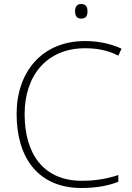

<svg xmlns="http://www.w3.org/2000/svg" viewBox="-20 -929 658 959"><path d="M385 -909C363 -909 355 -893 355 -873C355 -851 363 -836 385 -836C410 -836 417 -851 417 -873C417 -893 410 -909 385 -909ZM405 -688C461 -688 517 -679 571 -651L587 -686C532 -711 471 -724 405 -724C189 -724 63 -569 63 -360C63 -138 173 10 387 10C466 10 525 -3 571 -21V-55C521 -38 463 -26 389 -26C199 -26 103 -158 103 -359C103 -551 213 -688 405 -688Z"/></svg>

Font: Noto Sans Cherokee ExtraLight
Style: Regular
Weight: 200
Designer: Monotype Design Team
Foundry: Monotype Imaging Inc.
Version: Version 2.001